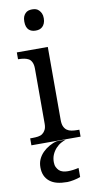

<svg xmlns="http://www.w3.org/2000/svg" viewBox="-101 -746 498 1010"><g transform="rotate(-10 147.5 -240.5)"><path d="M32.2 -37.1Q48.3 -37.1 62.5 -39.1Q76.7 -41 86.4 -48.1Q96.2 -55.2 102.5 -67.4Q108.9 -79.6 108.9 -99.6V-394Q108.9 -415 102.5 -428.2Q96.2 -441.4 86.4 -447Q76.7 -452.6 62.5 -455.3Q48.3 -458 32.2 -458H29.8V-494.6H195.3V-104.5Q195.3 -82.5 201.4 -69.3Q207.5 -56.2 217.5 -49.1Q227.5 -42 241.5 -39.6Q255.4 -37.1 271.5 -37.1H283.2V0H20.5V-37.1ZM96.7 -647Q96.7 -663.1 100.6 -673.1Q104.5 -683.1 111.6 -690.4Q118.7 -697.8 127.7 -700.7Q136.7 -703.6 147.9 -703.6Q159.7 -703.6 168.5 -700.7Q177.2 -697.8 184.3 -690.4Q191.4 -683.1 196 -673.1Q200.7 -663.1 200.7 -647Q200.7 -631.3 196 -620.4Q191.4 -609.4 184.3 -602.8Q177.2 -596.2 168.5 -593.3Q159.7 -590.3 147.9 -590.3Q136.7 -590.3 127.7 -593.3Q118.7 -596.2 111.6 -602.8Q104.5 -609.4 100.6 -620.4Q96.7 -631.3 96.7 -647ZM46.9 122.1Q46.9 98.6 55.7 79.3Q64.5 60.1 79.8 44.7Q95.2 29.3 115 18.1Q134.8 6.8 155.3 2H203.1Q193.8 4.9 178.2 13.2Q162.6 21.5 149.7 35.6Q136.7 49.8 128.9 67.6Q121.1 85.4 121.1 107.9Q121.1 124 126.5 134.8Q131.8 145.5 139.6 153.1Q147.5 160.6 159.9 164.1Q172.4 167.5 186 167.5Q199.2 167.5 213.1 165.8Q227.1 164.1 244.1 160.2V208.5Q237.8 211.4 228 214.1Q218.3 216.8 208.5 218.8Q198.7 220.7 189.2 221.9Q179.7 223.1 173.8 223.1Q143.1 223.1 119.6 217.3Q96.2 211.4 79.8 198.2Q63.5 185.1 55.2 166.3Q46.9 147.5 46.9 122.1Z"/></g></svg>

Font: MUA Office
Style: Regular
Weight: 400
Designer: Khon Soe Zaw Thu
Foundry: Myanmar Unicode
Version: Version 2.10 June 24, 2017